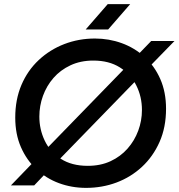

<svg xmlns="http://www.w3.org/2000/svg" viewBox="-20 -900 867 932"><path d="M264 -122 208 -180 593 -576 649 -518ZM33 0 144 -115 204 -61 146 0ZM712 -583 653 -638 714 -701H827ZM398 12Q328 12 266 -11Q204 -34 156.5 -78.5Q109 -123 81.5 -186Q54 -249 54 -329Q54 -417 84 -487.5Q114 -558 168 -608.5Q222 -659 292 -686Q362 -713 441 -713Q509 -713 571 -690.5Q633 -668 681.5 -624Q730 -580 758 -516.5Q786 -453 786 -372Q786 -282 754.5 -211Q723 -140 669 -90Q615 -40 545.5 -14Q476 12 398 12ZM406 -95Q468 -95 516.5 -117.5Q565 -140 599 -178.5Q633 -217 651 -265.5Q669 -314 669 -366Q669 -431 641.5 -485.5Q614 -540 561.5 -573Q509 -606 433 -606Q371 -606 322 -583Q273 -560 239.5 -521.5Q206 -483 188.5 -434.5Q171 -386 171 -334Q171 -272 197 -217.5Q223 -163 275.5 -129Q328 -95 406 -95ZM396 -757 503 -880H612L505 -757Z"/></svg>

Font: MuseoModerno Medium
Style: Italic
Weight: 500
Italic angle: -9°
Designer: Pablo Cosgaya, Héctor Gatti, Marcela Romero, and the Authors of The MuseoModerno Project.
Foundry: Omnibus-Type Team
Version: Version 1.003